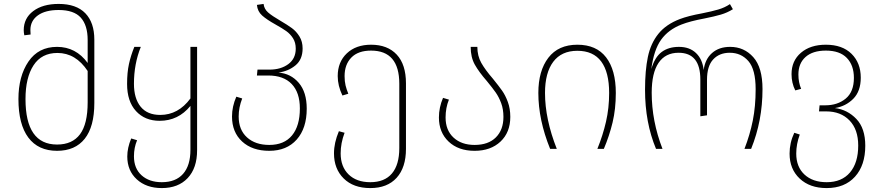

<svg xmlns="http://www.w3.org/2000/svg" viewBox="-20 -759 4496 979"><path d="M461 -557V-234Q461 -113 412 -51.5Q363 10 271 10Q175 10 124.5 -57.5Q74 -125 74 -254Q74 -370 125 -445Q176 -520 271 -520Q367 -520 427 -438V-555Q427 -630 392 -669Q357 -708 279 -708Q211 -708 173 -680.5Q135 -653 135 -606Q135 -590 136 -583L104 -579Q101 -593 101 -605Q101 -666 149.5 -702.5Q198 -739 279 -739Q369 -739 415 -691.5Q461 -644 461 -557ZM427 -237V-397Q366 -489 273 -489Q192 -489 151 -426Q110 -363 110 -254Q110 -22 271 -22Q349 -22 388 -74.5Q427 -127 427 -237Z M985 -520V7Q985 98 937 149Q889 200 805 200Q726 200 677.5 155.5Q629 111 629 39Q629 -5 649 -53L679 -44Q663 -6 663 38Q663 100 702 135Q741 170 805 170Q876 170 913.5 127.5Q951 85 951 5V-219Q889 -143 794 -143Q719 -143 673.5 -192.5Q628 -242 628 -331Q628 -389 637.5 -432.5Q647 -476 665 -520H698Q663 -433 663 -332Q663 -257 697 -215Q731 -173 797 -173Q889 -173 951 -257V-520Z M1544 -205Q1544 -105 1493 -47.5Q1442 10 1353 10Q1266 10 1214.5 -37.5Q1163 -85 1163 -165Q1163 -216 1185 -266L1215 -257Q1197 -211 1197 -165Q1197 -97 1239.5 -58.5Q1282 -20 1353 -20Q1429 -20 1469 -68.5Q1509 -117 1509 -206Q1509 -287 1467.5 -330.5Q1426 -374 1348 -374H1290L1293 -404H1354Q1412 -404 1450 -432Q1488 -460 1488 -511Q1488 -542 1474 -564Q1460 -586 1439.5 -600.5Q1419 -615 1385 -634Q1340 -659 1316.5 -680Q1293 -701 1290 -734L1324 -739Q1327 -713 1347 -695.5Q1367 -678 1410 -653Q1446 -632 1468.5 -615.5Q1491 -599 1507 -573Q1523 -547 1523 -512Q1523 -456 1487 -426Q1451 -396 1400 -389Q1463 -384 1503.5 -336.5Q1544 -289 1544 -205Z M2050 -334V0Q2050 95 2002.5 147.5Q1955 200 1868 200Q1782 200 1732.5 151Q1683 102 1683 23Q1683 -31 1708 -90L1737 -82Q1717 -29 1717 23Q1717 91 1757.5 130.5Q1798 170 1868 170Q1941 170 1978.5 125.5Q2016 81 2016 -4V-332Q2016 -501 1872 -501Q1806 -501 1771.5 -465.5Q1737 -430 1737 -371Q1737 -344 1742 -323.5Q1747 -303 1756 -281L1726 -272Q1702 -322 1702 -371Q1702 -443 1748.5 -487Q1795 -531 1872 -531Q1956 -531 2003 -480.5Q2050 -430 2050 -334Z M2493 -358Q2523 -321 2540 -297Q2557 -273 2569.5 -239Q2582 -205 2582 -163Q2582 -84 2532 -37Q2482 10 2400 10Q2317 10 2267.5 -37Q2218 -84 2218 -160Q2218 -211 2239 -260L2269 -251Q2252 -209 2252 -160Q2252 -95 2292.5 -57.5Q2333 -20 2400 -20Q2470 -20 2508.5 -58.5Q2547 -97 2547 -163Q2547 -202 2535.5 -233Q2524 -264 2507.5 -287.5Q2491 -311 2463 -345Q2422 -392 2401 -429.5Q2380 -467 2380 -520H2414Q2414 -474 2434 -438.5Q2454 -403 2493 -358Z M2924 -531Q3021 -531 3070.5 -466.5Q3120 -402 3120 -285Q3120 -203 3103.5 -134.5Q3087 -66 3059 0H3026Q3054 -69 3070 -138.5Q3086 -208 3086 -285Q3086 -391 3045.5 -445.5Q3005 -500 2924 -500Q2843 -500 2801 -444Q2759 -388 2759 -285Q2759 -152 2819 0H2785Q2725 -148 2725 -285Q2725 -398 2776 -464.5Q2827 -531 2924 -531Z M3269 -301Q3269 -400 3283.5 -469Q3298 -538 3337 -586.5Q3376 -635 3447 -662Q3489 -678 3560 -691Q3610 -701 3642.5 -710.5Q3675 -720 3702 -738L3717 -712Q3688 -694 3655.5 -684.5Q3623 -675 3573 -665Q3498 -651 3455 -634Q3388 -608 3351 -556.5Q3314 -505 3301 -407Q3319 -468 3354 -494Q3389 -520 3442 -520Q3496 -520 3529 -488.5Q3562 -457 3568 -402Q3575 -457 3610.5 -488.5Q3646 -520 3703 -520Q3774 -520 3821 -467.5Q3868 -415 3868 -305Q3868 -143 3810 0H3776Q3804 -72 3818.5 -144.5Q3833 -217 3833 -304Q3833 -405 3796 -447.5Q3759 -490 3701 -490Q3648 -490 3616.5 -456Q3585 -422 3585 -352V-171L3551 -166V-354Q3551 -490 3440 -490Q3373 -490 3338 -438.5Q3303 -387 3303 -286Q3303 -142 3358 0H3325Q3269 -134 3269 -301Z M4392 -16Q4392 84 4339.5 142Q4287 200 4195 200Q4109 200 4057.5 151.5Q4006 103 4006 24Q4006 -31 4030 -82L4058 -73Q4040 -24 4040 24Q4040 92 4082 131Q4124 170 4195 170Q4272 170 4314 120.5Q4356 71 4356 -17Q4356 -99 4311.5 -145Q4267 -191 4193 -191H4156L4159 -222H4188Q4251 -222 4292.5 -256.5Q4334 -291 4334 -362Q4334 -426 4298 -463.5Q4262 -501 4191 -501Q4124 -501 4087.5 -468.5Q4051 -436 4051 -379Q4051 -339 4065 -306L4035 -298Q4016 -336 4016 -381Q4016 -449 4064 -490Q4112 -531 4191 -531Q4275 -531 4322 -484.5Q4369 -438 4369 -363Q4369 -294 4331 -255.5Q4293 -217 4237 -208Q4301 -200 4346.5 -152.5Q4392 -105 4392 -16Z"/></svg>

Font: FiraGO UltraLight
Style: Regular
Weight: 200
Designer: bBox Type
Foundry: bBox Type GmbH
Version: Version 1.001